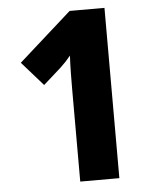

<svg xmlns="http://www.w3.org/2000/svg" viewBox="-52 -758 649 802"><g transform="rotate(-5 273.0 -357.0)"><path d="M416 0H252V-389Q252 -414 252.5 -454Q253 -494 255 -528Q235 -503 211 -481L137 -415L48 -516L270 -714H416Z"/></g></svg>

Font: Noto Sans Khmer UI SemiCondensed ExtraBold
Style: Regular
Weight: 800
Width: 4
Designer: Danh Hong and the Monotype Design Team
Foundry: Monotype Imaging Inc.
Version: Version 2.002; ttfautohint (v1.8.4.7-5d5b)